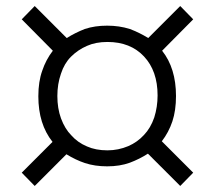

<svg xmlns="http://www.w3.org/2000/svg" viewBox="-20 -606 742 636"><path d="M620 -542 517 -438Q563 -380 563 -288Q563 -240 551 -204Q539 -168 516 -138L620 -34L577 10L470 -97Q442 -79 410 -67Q377 -55 335 -55Q294 -55 261 -66Q231 -76 200 -95L95 10L52 -34L154 -136Q107 -195 107 -287Q107 -336 120 -372Q132 -408 155 -438L52 -542L95 -586L201 -480Q230 -498 261 -510Q294 -521 335 -521Q375 -521 410 -510Q442 -498 471 -480L577 -586ZM336 -467Q297 -467 268 -454Q238 -441 215 -418Q193 -396 182 -362Q170 -328 170 -288Q170 -247 182 -214Q195 -179 216 -158Q237 -134 268 -121Q297 -108 336 -108Q372 -108 405 -122Q435 -135 457 -159Q479 -182 491 -217Q502 -252 502 -290Q502 -371 457 -419Q412 -467 336 -467Z"/></svg>

Font: Bellota
Style: Regular
Weight: 400
Designer: Kemie Guaida
Foundry: Kemie Guaida
Version: Version 1.000;PS 002.000;hotconv 1.0.70;makeotf.lib2.5.58329